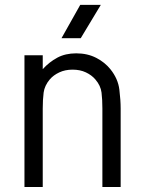

<svg xmlns="http://www.w3.org/2000/svg" viewBox="-20 -750 577 770"><path d="M285.6 -536.1Q330.6 -536.1 365.7 -518.1Q400.9 -500 423.3 -471.7Q453.6 -433.6 458.7 -390.6Q463.9 -347.7 463.9 -314.9V0H390.6V-314.9Q390.6 -350.6 387.2 -378.7Q383.8 -406.7 362.3 -431.6Q347.7 -448.7 324.5 -459.7Q301.3 -470.7 271 -470.7Q241.2 -470.7 217.8 -459.7Q194.3 -448.7 179.7 -431.6Q158.7 -406.7 155 -378.7Q151.4 -350.6 151.4 -314.9V0H78.1V-528.3H151.4V-472.7Q177.7 -501.5 210 -518.8Q242.2 -536.1 285.6 -536.1ZM384.3 -730.5 303.7 -596.7H226.6L301.8 -730.5Z"/></svg>

Font: Gidole
Style: Regular
Weight: 400
Version: Version 2.100; ttfautohint (v1.8.4.7-5d5b)